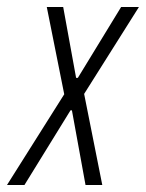

<svg xmlns="http://www.w3.org/2000/svg" viewBox="-58 -530 418 550"><path d="M-38 0 126 -260 76 -510H123L160 -307H165L289 -510H340L183 -261L235 0H187L148 -214H144L12 0Z"/></svg>

Font: Saira UltraCondensed Light
Style: Italic
Weight: 300
Width: 1
Italic angle: -12°
Designer: Hector Gatti with collaboration of the Omnibus-Type team
Foundry: Omnibus-Type
Version: Version 1.101